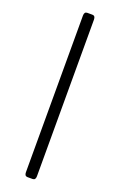

<svg xmlns="http://www.w3.org/2000/svg" viewBox="-179 -776 645 1038"><g transform="rotate(20 144.0 -257.5)"><path d="M130.4 214.8Q113.3 214.8 113.3 192.9V-708.5Q113.3 -730.5 130.4 -730.5H159.7Q176.8 -730.5 176.8 -708.5V192.9Q176.8 214.8 159.7 214.8Z"/></g></svg>

Font: Istok Web
Style: BoldItalic
Weight: 700
Italic angle: -13°
Designer: Andrey V. Panov
Foundry: Andrey V. Panov
Version: Version 1.0.2g